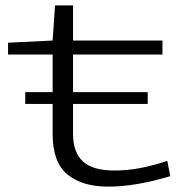

<svg xmlns="http://www.w3.org/2000/svg" viewBox="-20 -685 678 715"><path d="M252 -298V-186Q252 -118 288.5 -84Q325 -50 406 -50Q457 -50 506.5 -60Q556 -70 603 -86L614 -29Q485 10 382 10Q287 10 231.5 -35Q176 -80 176 -186V-298H74V-342H176V-482H10V-526L176 -534L185 -665H252V-534H585V-482H252V-342H530V-298Z"/></svg>

Font: Georama ExtraExtended Light
Style: Regular
Weight: 300
Width: 8
Designer: Jean-Baptiste Levee
Foundry: Production Type
Version: Version 1.000